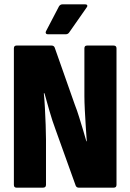

<svg xmlns="http://www.w3.org/2000/svg" viewBox="-20 -865 600 885"><path d="M56 0Q44 0 44 -13V-642Q44 -655 56 -655H218Q228 -655 232 -646L325 -382Q335 -357 344.5 -326Q354 -295 363 -265.5Q372 -236 378 -214H380Q378 -240 375.5 -279Q373 -318 371 -357Q369 -396 369 -422V-642Q369 -655 381 -655H504Q517 -655 517 -642V-13Q517 0 504 0H343Q333 0 329 -9L236 -268Q221 -308 208 -353.5Q195 -399 185 -435H182Q185 -407 187 -367.5Q189 -328 190.5 -289.5Q192 -251 192 -222V-13Q192 0 178 0ZM200 -707Q194 -707 191.5 -711.5Q189 -716 192 -721L252 -836Q258 -845 268 -845H373Q380 -845 382 -840.5Q384 -836 379 -830L300 -717Q294 -707 283 -707Z"/></svg>

Font: Sofia Sans Condensed Black
Style: Regular
Weight: 900
Designer: Botio Nikoltchev, Ani Petrova
Foundry: lettersoup
Version: Version 4.101